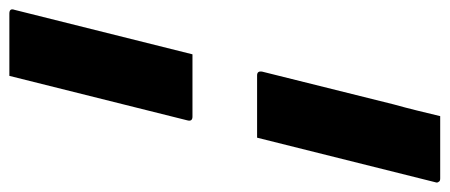

<svg xmlns="http://www.w3.org/2000/svg" viewBox="-298 -505 960 410"><g transform="rotate(90 182.0 -300.0)"><path d="M225 -760H358Q364 -760 365 -757Q368 -754 366 -749L271 -369H138Q128 -369 130 -380L200 -661Q207 -686 213 -710.5Q219 -735 225 -760ZM93 -231H226Q237 -231 234 -220L139 160H6Q-6 160 -2 149Z"/></g></svg>

Font: Recursive Sn Lnr St
Style: Bold Italic
Weight: 700
Italic angle: -15°
Version: Version 1.079;hotconv 1.0.112;makeotfexe 2.5.65598; ttfautoh